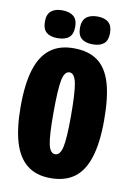

<svg xmlns="http://www.w3.org/2000/svg" viewBox="-81 -738 547 802"><g transform="rotate(10 192.5 -337.5)"><path d="M15.8 -261.8Q15.8 -358.5 35.2 -419.8Q54.7 -481 93.6 -510.2Q132.5 -539.5 192.2 -539.5Q256 -539.5 294.8 -510.8Q333.7 -482 351.4 -422.4Q369.2 -362.8 369.2 -265.3Q369.2 -168.8 349.8 -107.7Q330.5 -46.5 291.2 -17.4Q251.8 11.7 190.3 11.7Q128.2 11.7 89.8 -19.5Q51.3 -50.7 33.6 -110.9Q15.8 -171.2 15.8 -261.8ZM229.7 -257.2Q229.7 -358 221.7 -397.6Q213.7 -437.2 192.3 -437.2Q170.8 -437.2 163.1 -397.8Q155.3 -358.5 155.3 -255Q155.3 -161.5 163.2 -125.8Q171 -90 192.2 -90Q213.3 -90 221.5 -126.6Q229.7 -163.2 229.7 -257.2ZM202.7 -628.2Q202.7 -658.5 219.2 -672.9Q235.8 -687.3 266.8 -687.3Q297.8 -687.3 314.1 -672.9Q330.3 -658.5 330.3 -628.2Q330.3 -597 314.1 -583.1Q297.8 -569.2 266.8 -569.2Q235.8 -569.2 219.2 -583.1Q202.7 -597 202.7 -628.2ZM54 -629Q54 -659.3 70.6 -673.3Q87.2 -687.3 117.3 -687.3Q148.3 -687.3 165.4 -673.3Q182.5 -659.3 182.5 -629Q182.5 -597 165.9 -583.1Q149.3 -569.2 117.3 -569.2Q86.3 -569.2 70.2 -583.1Q54 -597 54 -629Z"/></g></svg>

Font: Bricolage Grotesque 96pt Condensed ExBd
Style: Regular
Weight: 800
Width: 3
Designer: Mathieu Triay
Foundry: Atelier Triay
Version: Version 1.001;Glyphs 3.2 (3207)